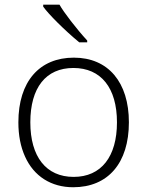

<svg xmlns="http://www.w3.org/2000/svg" viewBox="-20 -786 626 816"><path d="M350.6 -613.8C305.2 -663.1 250 -734.9 232.9 -766.1H163.6V-757.8C185.1 -727.1 254.4 -657.2 316.9 -606H350.6ZM527.8 -266.1C527.8 -436.5 439.9 -541 293.9 -541C147.5 -541 58.1 -439.5 58.1 -266.1C58.1 -210.9 67.4 -162.6 86.4 -120.6C124 -36.6 197.8 9.8 291 9.8C439 9.8 527.8 -92.8 527.8 -266.1ZM108.9 -266.1C108.9 -413.1 174.8 -497.1 292 -497.1C409.2 -497.1 477.1 -412.6 477.1 -266.1C477.1 -120.1 410.2 -34.2 293 -34.2C175.8 -34.2 108.9 -120.1 108.9 -266.1Z"/></svg>

Font: Open Sans 300
Style: Regular
Weight: 300
Foundry: Ascender Corporation
Version: Version 1.100;PS 001.100;hotconv 1.0.88;makeotf.lib2.5.64775